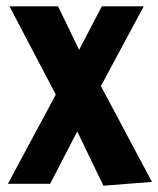

<svg xmlns="http://www.w3.org/2000/svg" viewBox="-20 -583 502 609"><path d="M308 6 225 -166 139 0H5L157 -283L10 -563H164L231 -425L303 -563H436L300 -310L462 -6Z"/></svg>

Font: Francois One
Style: Regular
Weight: 400
Designer: Vernon Adams
Foundry: Vernon Adams
Version: Version 2.000